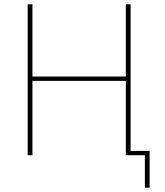

<svg xmlns="http://www.w3.org/2000/svg" viewBox="-20 -718 762 888"><path d="M650 150V0H562V-344H130V0H108V-698H130V-364H562V-698H584V-20H672V150Z"/></svg>

Font: IBM Plex Sans Thin
Style: Regular
Weight: 250
Designer: Mike Abbink, Paul van der Laan, Pieter van Rosmalen
Foundry: Bold Monday
Version: Version 3.201